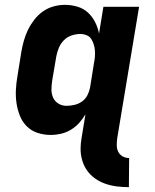

<svg xmlns="http://www.w3.org/2000/svg" viewBox="-20 -548 640 791"><path d="M511 223Q486 223 461.5 220Q437 217 414 209Q391 201 372 187.5Q353 174 339.5 155.5Q326 137 319 113.5Q312 90 312 66V65Q312 54 313 43Q314 32 316 21L332 -77Q321 -58 306 -41.5Q291 -25 272 -13.5Q253 -2 231.5 3Q210 8 190 8Q161 8 135 -0.5Q109 -9 90.5 -27.5Q72 -46 62 -71Q52 -96 48 -123Q44 -150 45.5 -178.5Q47 -207 52 -235L68 -335Q72 -358 78.5 -381Q85 -404 95.5 -425.5Q106 -447 121.5 -467Q137 -487 157 -501Q177 -515 200.5 -521.5Q224 -528 247 -528Q274 -528 299 -520.5Q324 -513 342 -496.5Q360 -480 371.5 -457.5Q383 -435 388 -410L406 -520H553L463 21Q461 36 461 50.5Q461 65 467 77Q473 89 485 96Q497 103 512 103ZM254 -112Q270 -112 287 -116Q304 -120 318 -130Q332 -140 340 -155.5Q348 -171 351 -187L367 -287Q370 -301 371 -314Q372 -327 371 -340Q370 -353 366 -365.5Q362 -378 355.5 -388Q349 -398 336.5 -403Q324 -408 311 -408Q293 -408 275 -402Q257 -396 243.5 -382.5Q230 -369 222.5 -351Q215 -333 212 -316L195 -216Q192 -197 192 -179Q192 -161 199 -145.5Q206 -130 221 -121Q236 -112 254 -112Z"/></svg>

Font: Iosevka Heavy Extended
Style: Italic
Weight: 900
Width: 7
Italic angle: -9°
Monospace: yes
Designer: Belleve Invis
Foundry: Belleve Invis
Version: Version 32.5.0; ttfautohint (v1.8.4)